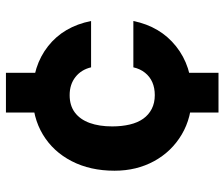

<svg xmlns="http://www.w3.org/2000/svg" viewBox="-76 -594 774 663"><g transform="rotate(-90 311.5 -263.0)"><path d="M254 104V-76H391V104ZM254 -450V-630H391V-450ZM315 12Q237 12 178 -23Q119 -58 86 -118.5Q53 -179 53 -255Q53 -339 86 -403Q119 -467 178 -502.5Q237 -538 315 -538Q415 -538 483 -484.5Q551 -431 570 -336H410Q402 -370 376.5 -390Q351 -410 314 -410Q278 -410 254 -392Q230 -374 218 -341Q206 -308 206 -263Q206 -230 212.5 -202.5Q219 -175 232.5 -156Q246 -137 266.5 -126.5Q287 -116 314 -116Q339 -116 358.5 -124.5Q378 -133 391.5 -150Q405 -167 410 -190H570Q551 -97 482.5 -42.5Q414 12 315 12Z"/></g></svg>

Font: DM Sans 9pt Black
Style: Regular
Weight: 900
Version: Version 4.004;gftools[0.9.30]